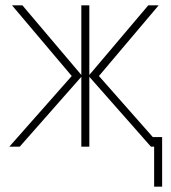

<svg xmlns="http://www.w3.org/2000/svg" viewBox="-20 -550 640 720"><path d="M15 0 249 -265 25 -530H64L285 -269V-530H315V-269L536 -530H575L351 -265L553 -36H588V150H558V0H546L315 -262V0H285V-262L54 0Z"/></svg>

Font: Geist Mono Thin
Style: Regular
Weight: 100
Monospace: yes
Designer: Basement.studio, Andrés Briganti, Mateo Zaragoza
Foundry: Basement.studio, Vercel, Andrés Briganti, Guido Ferreyra, Mateo Zaragoza
Version: Version 1.500; ttfautohint (v1.8.4.7-5d5b)